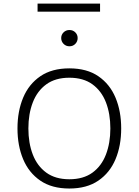

<svg xmlns="http://www.w3.org/2000/svg" viewBox="-20 -1058 782 1083"><path d="M544.4 -1037.6V-992.2H191.9V-1037.6ZM325.2 -843.3Q325.2 -862.3 338.6 -875.5Q352.1 -888.7 371.6 -888.7Q391.6 -888.7 404.8 -875.5Q418 -862.3 418 -843.3Q418 -824.2 404.8 -810.5Q391.6 -796.9 371.6 -796.9Q352.1 -796.9 338.6 -810.5Q325.2 -824.2 325.2 -843.3ZM371.1 -672.4Q470.2 -672.4 534.9 -627.9Q599.6 -583.5 631.6 -507.1Q663.6 -430.7 663.6 -333.5Q663.6 -236.3 631.6 -159.9Q599.6 -83.5 534.7 -39.1Q469.7 5.4 371.1 5.4Q272.5 5.4 207.5 -39.1Q142.6 -83.5 110.6 -159.9Q78.6 -236.3 78.6 -333.5Q78.6 -430.7 110.6 -507.1Q142.6 -583.5 207.5 -627.9Q272.5 -672.4 371.1 -672.4ZM371.1 -619.6Q292.5 -619.6 241.2 -582.3Q189.9 -544.9 165 -480.2Q140.1 -415.5 140.1 -333.5Q140.1 -251 165 -186.3Q189.9 -121.6 241.2 -84.2Q292.5 -46.9 371.1 -46.9Q450.2 -46.9 501.5 -84.2Q552.7 -121.6 577.6 -186.5Q602.5 -251.5 602.5 -333.5Q602.5 -416 577.6 -480.5Q552.7 -544.9 501.5 -582.3Q450.2 -619.6 371.1 -619.6Z"/></svg>

Font: Estedad-FD Light
Style: Regular
Weight: 300
Designer: Amin Abedi
Version: Version 7.3